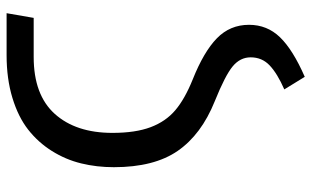

<svg xmlns="http://www.w3.org/2000/svg" viewBox="-201 -528 944 582"><g transform="rotate(-90 271.0 -237.0)"><path d="M329.1 214.8 291 152.8Q338.9 131.8 363.5 108.6Q388.2 85.4 388.2 50.8Q388.2 19 360.8 -3.7Q333.5 -26.4 254.9 -58.1Q154.3 -98.6 104.7 -170.2Q55.2 -241.7 55.2 -363.8Q55.2 -416 66.7 -462.9Q78.1 -509.8 104.2 -551.5Q130.4 -593.3 168.9 -623.5Q207.5 -653.8 265.4 -671.4Q323.2 -689 395 -689H522L507.8 -606.9H389.2Q274.4 -606.9 216.8 -543Q159.2 -479 159.2 -368.2Q159.2 -298.3 176.5 -252.4Q193.8 -206.5 227.8 -177.7Q261.7 -148.9 320.8 -125Q405.3 -91.3 446 -51.5Q486.8 -11.7 486.8 45.9Q486.8 100.6 449.2 139.6Q411.6 178.7 329.1 214.8Z"/></g></svg>

Font: FiraGO
Style: Regular
Weight: 400
Designer: bBox Type
Foundry: bBox Type GmbH
Version: Version 1.001;PS 001.001;hotconv 1.0.88;makeotf.lib2.5.64775